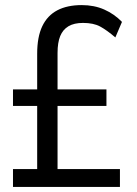

<svg xmlns="http://www.w3.org/2000/svg" viewBox="-20 -734 538 754"><path d="M31 0V-70H126V-318H31V-383H126V-523Q126 -589 146 -631Q166 -673 205 -693.5Q244 -714 301 -714Q350 -714 389.5 -696.5Q429 -679 459 -648L433 -587Q399 -616 373 -630Q347 -644 306 -644Q271 -644 249 -631Q227 -618 216.5 -592.5Q206 -567 206 -526V-383H398V-318H206V-70H451V0Z"/></svg>

Font: Nunito Sans 7pt Condensed
Style: Regular
Weight: 400
Width: 3
Designer: Vernon Adams
Foundry: Vernon Adams
Version: Version 3.101;gftools[0.9.27]